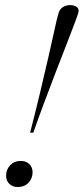

<svg xmlns="http://www.w3.org/2000/svg" viewBox="-20 -744 336 772"><path d="M294.5 -691.5 290 -677.5Q287.5 -670 275.5 -638.5Q263.5 -607 244.8 -558.8Q226 -510.5 203.5 -452.2Q181 -394 157.8 -331.8Q134.5 -269.5 114 -210.5H101Q121 -287.5 140 -366.8Q159 -446 174.5 -514.2Q190 -582.5 199.8 -627Q209.5 -671.5 212 -678.5L216 -693Q221 -708.5 233.8 -716Q246.5 -723.5 261.5 -723.5Q278 -723.5 288.8 -715.8Q299.5 -708 294.5 -691.5ZM63.5 -97Q84.5 -97 97.8 -84.2Q111 -71.5 111 -51.5Q111 -26.5 94.5 -9.2Q78 8 51.5 8Q30.5 8 17.5 -4.8Q4.5 -17.5 4.5 -37.5Q4.5 -62.5 21 -79.8Q37.5 -97 63.5 -97Z"/></svg>

Font: Newsreader Display Light
Style: Italic
Weight: 300
Italic angle: -17°
Designer: Hugues Gentile
Foundry: Production Type
Version: Version 1.001